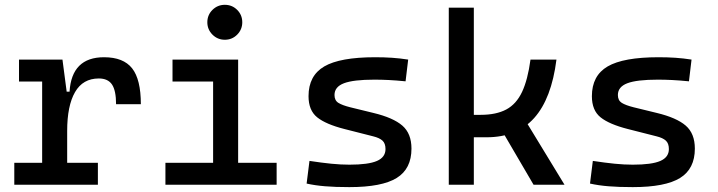

<svg xmlns="http://www.w3.org/2000/svg" viewBox="-20 -764 2970 794"><path d="M257.8 -222.7 227.5 -384.8H267.6Q276.4 -527.3 410.2 -527.3Q490.2 -527.3 526.4 -481.4Q562.5 -435.5 562.5 -333H460Q460 -389.6 443.1 -414.6Q426.3 -439.5 388.7 -439.5Q322.8 -439.5 290.3 -383.1Q257.8 -326.7 257.8 -222.7ZM39.1 0V-90.8H384.8V0ZM154.3 0V-517.6H238.3L257.8 -369.1V0ZM58.6 -426.8V-517.6H231.4L241.2 -426.8Z M861.3 0V-488.3H964.8V0ZM664.1 0V-90.8H871.1V0ZM955.1 0V-90.8H1124V0ZM693.4 -426.8V-517.6H964.8V-426.8ZM909.7 -599.6Q879.9 -599.6 858.6 -620.8Q837.4 -642.1 837.4 -671.9Q837.4 -702.1 858.6 -723.1Q879.9 -744.1 909.7 -744.1Q939.9 -744.1 960.9 -723.1Q981.9 -702.1 981.9 -671.9Q981.9 -642.1 960.9 -620.8Q939.9 -599.6 909.7 -599.6Z M1424.8 9.8Q1366.2 9.8 1324.5 6.3Q1282.7 2.9 1248 -4.9L1259.8 -98.6Q1311 -90.8 1350.3 -86.9Q1389.6 -83 1424.8 -83Q1503.4 -83 1538.8 -98.4Q1574.2 -113.8 1574.2 -147.5Q1574.2 -170.9 1561.8 -182.4Q1549.3 -193.8 1523.4 -200.2L1404.3 -230.5Q1327.6 -250 1291.7 -278.8Q1255.9 -307.6 1255.9 -366.2Q1255.9 -451.2 1321 -489.3Q1386.2 -527.3 1531.2 -527.3Q1568.8 -527.3 1601.3 -525.1Q1633.8 -522.9 1668 -517.6L1657.2 -427.7Q1617.7 -431.6 1587.4 -433.1Q1557.1 -434.6 1528.3 -434.6Q1441.4 -434.6 1402.3 -419.7Q1363.3 -404.8 1363.3 -371.1Q1363.3 -348.6 1379.4 -338.6Q1395.5 -328.6 1428.7 -320.3L1524.4 -296.9Q1606 -277.3 1643.8 -244.6Q1681.6 -211.9 1681.6 -149.4Q1681.6 -65.9 1620.6 -28.1Q1559.6 9.8 1424.8 9.8Z M1909.2 -196.3V-289.1H1967.8Q2032.2 -289.1 2073.7 -311.3Q2115.2 -333.5 2138.9 -383.8Q2162.6 -434.1 2173.8 -517.6H2281.2Q2260.7 -356 2189.2 -276.1Q2117.7 -196.3 1992.2 -196.3ZM1835.9 0V-732.4H1939.5V0ZM2186.5 0 2039.1 -252 2136.7 -292 2314.5 0Z M2596.7 9.8Q2538.1 9.8 2496.3 6.3Q2454.6 2.9 2419.9 -4.9L2431.6 -98.6Q2482.9 -90.8 2522.2 -86.9Q2561.5 -83 2596.7 -83Q2675.3 -83 2710.7 -98.4Q2746.1 -113.8 2746.1 -147.5Q2746.1 -170.9 2733.6 -182.4Q2721.2 -193.8 2695.3 -200.2L2576.2 -230.5Q2499.5 -250 2463.6 -278.8Q2427.7 -307.6 2427.7 -366.2Q2427.7 -451.2 2492.9 -489.3Q2558.1 -527.3 2703.1 -527.3Q2740.7 -527.3 2773.2 -525.1Q2805.7 -522.9 2839.8 -517.6L2829.1 -427.7Q2789.6 -431.6 2759.3 -433.1Q2729 -434.6 2700.2 -434.6Q2613.3 -434.6 2574.2 -419.7Q2535.2 -404.8 2535.2 -371.1Q2535.2 -348.6 2551.3 -338.6Q2567.4 -328.6 2600.6 -320.3L2696.3 -296.9Q2777.8 -277.3 2815.7 -244.6Q2853.5 -211.9 2853.5 -149.4Q2853.5 -65.9 2792.5 -28.1Q2731.4 9.8 2596.7 9.8Z"/></svg>

Font: Cascadia Code
Style: Regular
Weight: 400
Monospace: yes
Designer: Aaron Bell
Foundry: Saja Typeworks
Version: Version 2106.017